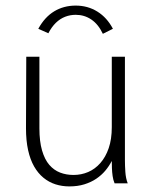

<svg xmlns="http://www.w3.org/2000/svg" viewBox="-20 -656 540 687"><path d="M228 11Q202 11 178.5 3.5Q155 -4 135.5 -20Q116 -36 102 -60.5Q88 -85 80.5 -119Q73 -153 73 -197L74 -453H121V-197Q121 -150 130.5 -117.5Q140 -85 156.5 -66Q173 -47 195 -38.5Q217 -30 243 -30Q271 -30 295.5 -40.5Q320 -51 339 -72.5Q358 -94 369 -126Q380 -158 380 -201V-453H427V-82Q427 -64 428.5 -41Q430 -18 437 0H390Q385 -12 383 -26Q381 -40 380.5 -54.5Q380 -69 380 -80Q370 -61 356.5 -45Q343 -29 324.5 -16.5Q306 -4 282 3.5Q258 11 228 11ZM153 -537 117 -553Q140 -595 174 -615.5Q208 -636 251 -636Q294 -636 328.5 -614.5Q363 -593 384 -553L348 -535Q332 -569 307 -586Q282 -603 251 -603Q231 -603 213 -596Q195 -589 180 -574.5Q165 -560 153 -537Z"/></svg>

Font: Inconsolata Light
Style: Regular
Weight: 300
Designer: Raph Levien, Cyreal, Brenton Simpson
Foundry: Raph Levien, Cyreal, Google
Version: Version 3.001